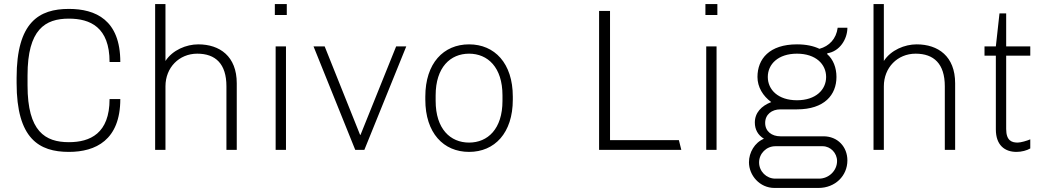

<svg xmlns="http://www.w3.org/2000/svg" viewBox="-20 -740 5184 948"><path d="M574 -251H521C521 -81 425 -38 320 -38C203 -38 116 -91 116 -318V-368C116 -595 203 -648 320 -648C425 -648 521 -606 521 -434H574C574 -642 452 -696 320 -696C173 -696 62 -631 62 -356V-330C62 -55 173 10 320 10C452 10 574 -48 574 -251Z M1098 0H1149V-329C1149 -462 1065 -521 959 -521C900 -521 832 -493 797 -439V-720H746V0H797V-314C797 -406 864 -475 954 -475C1044 -475 1098 -425 1098 -314Z M1337 -720V-666H1396V-720ZM1341 0H1392V-511H1341Z M1779 0 1986 -511H1936L1760 -74H1758L1583 -511H1528L1734 0Z M2296 10C2422 10 2512 -83 2512 -248V-263C2512 -428 2422 -521 2296 -521C2170 -521 2080 -428 2080 -263V-248C2080 -83 2170 10 2296 10ZM2296 -36C2204 -36 2131 -103 2131 -242V-269C2131 -408 2204 -475 2296 -475C2388 -475 2461 -408 2461 -269V-242C2461 -103 2388 -36 2296 -36Z M2938 0H3344L3332 -48H2992V-686H2938Z M3463 -720V-666H3522V-720ZM3467 0H3518V-511H3467Z M4046 -67H3833C3791 -67 3758 -91 3758 -133C3758 -175 3791 -200 3833 -200H3915C4051 -200 4110 -272 4110 -360C4110 -406 4094 -447 4064 -473L4065 -477C4126 -486 4164 -547 4164 -603H4116C4109 -548 4074 -512 4026 -499C3997 -513 3960 -521 3915 -521C3779 -521 3720 -449 3720 -360C3720 -310 3747 -266 3788 -236C3739 -217 3707 -183 3707 -135C3707 -101 3722 -73 3752 -55C3706 -36 3678 13 3678 61C3678 126 3731 188 3804 188H4021C4104 188 4164 128 4164 52C4164 -15 4116 -67 4046 -67ZM4059 -360C4059 -297 4008 -245 3915 -245C3822 -245 3771 -297 3771 -360C3771 -423 3822 -475 3915 -475C4008 -475 4059 -423 4059 -360ZM4024 142H3808C3764 142 3728 106 3728 62C3728 18 3764 -18 3808 -18H4042C4081 -18 4113 16 4113 55C4113 103 4072 142 4024 142Z M4645 0H4696V-329C4696 -462 4612 -521 4506 -521C4447 -521 4379 -493 4344 -439V-720H4293V0H4344V-314C4344 -406 4411 -475 4501 -475C4591 -475 4645 -425 4645 -314Z M5067 -7V-52C5051 -45 5020 -36 5005 -36C4977 -36 4948 -44 4948 -103V-465H5067V-511H4948V-674H4915L4897 -511H4841V-465H4897V-101C4897 -24 4940 10 4999 10C5024 10 5050 3 5067 -7Z"/></svg>

Font: Chivo Light
Style: Regular
Weight: 300
Designer: Hector Gatti
Foundry: Omnibus-Type
Version: Version 1.003;PS 001.003;hotconv 1.0.70;makeotf.lib2.5.58329